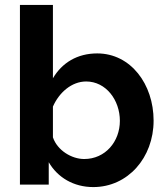

<svg xmlns="http://www.w3.org/2000/svg" viewBox="-20 -750 674 780"><path d="M178 -91C214 -29 279 10 359 10C499 10 604 -109 604 -260C604 -408 511 -533 375 -533C294 -533 232 -495 195 -432V-730H61V0H178ZM467 -259C467 -175 408 -104 322 -104C271 -104 213 -139 195 -192V-317C220 -374 271 -419 330 -419C410 -419 467 -344 467 -259Z"/></svg>

Font: FIGSv2-sans-serif
Style: Bold
Weight: 700
Designer: Matt McInerney, Pablo Impallari, Rodrigo Fuenzalida,Mirko Velimirovic
Foundry: Matt McInerney, Pablo Impallari, Rodrigo Fuenzalida
Version: Version 4.021;hotconv 1.0.109;makeotfexe 2.5.65596